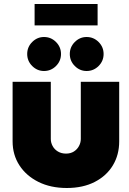

<svg xmlns="http://www.w3.org/2000/svg" viewBox="-20 -927 647 960"><path d="M413 -572Q379 -572 354 -597Q329 -622 329 -657Q329 -692 354 -717Q379 -742 413 -742Q448 -742 473 -717Q498 -692 498 -657Q498 -622 473 -597Q448 -572 413 -572ZM200 -572Q166 -572 141 -597Q116 -622 116 -657Q116 -692 141 -717Q166 -742 200 -742Q235 -742 260 -717Q285 -692 285 -657Q285 -622 260 -597Q235 -572 200 -572ZM314 13Q233 13 172 -17.5Q111 -48 77 -100.5Q43 -153 43 -220V-518H234V-232Q234 -214 243 -197Q252 -180 269.5 -169.5Q287 -159 310 -159Q333 -159 349.5 -169.5Q366 -180 375 -197Q384 -214 384 -232V-518H576V-220Q576 -153 544.5 -100.5Q513 -48 454 -17.5Q395 13 314 13ZM153 -800V-907H468V-800Z"/></svg>

Font: MuseoModerno Thin Black
Style: Regular
Weight: 900
Version: Version 1.002